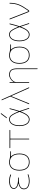

<svg xmlns="http://www.w3.org/2000/svg" viewBox="2004 -2794 1010 5059"><g transform="rotate(-90 2509.5 -265.0)"><path d="M202 -284Q203 -284 203 -285Q203 -286 202 -286Q130 -301 95.5 -333.5Q61 -366 61 -405Q61 -464 118 -497Q175 -530 276 -530Q355 -530 430 -502Q441 -498 441 -486Q441 -482 437.5 -480Q434 -478 430 -479Q353 -510 276 -510Q184 -510 132.5 -482Q81 -454 81 -405Q81 -354 144 -324.5Q207 -295 316 -295H351Q361 -295 361 -285Q361 -275 351 -275H316Q196 -275 133.5 -240.5Q71 -206 71 -140Q71 -77 124 -43.5Q177 -10 276 -10Q355 -10 436 -41Q440 -42 443 -40Q446 -38 446 -34Q446 -22 436 -19Q352 10 276 10Q169 10 110 -29.5Q51 -69 51 -140Q51 -168 60.5 -193Q70 -218 106 -245Q142 -272 202 -284Z M920 -445.5Q867 -510 768 -510Q669 -510 616 -445.5Q563 -381 563 -260Q563 -139 616 -74.5Q669 -10 768 -10Q867 -10 920 -74.5Q973 -139 973 -260Q973 -381 920 -445.5ZM768 -530Q807 -530 860 -515Q913 -500 973 -500H1043Q1053 -500 1053 -490Q1053 -480 1043 -480H922Q920 -480 919 -478Q918 -476 920 -475Q993 -405 993 -260Q993 -131 934 -60.5Q875 10 768 10Q661 10 602 -60.5Q543 -131 543 -260Q543 -389 602 -459.5Q661 -530 768 -530Z M1145 -500Q1135 -500 1135 -510Q1135 -520 1145 -520H1605Q1615 -520 1615 -510Q1615 -500 1605 -500H1394Q1385 -500 1385 -491V-10Q1385 0 1375 0Q1365 0 1365 -10V-491Q1365 -500 1356 -500Z M1892 -510Q1821 -510 1779 -442Q1737 -374 1737 -260Q1737 -146 1779 -78Q1821 -10 1892 -10Q1943 -10 1990 -59Q2037 -108 2088 -247Q2091 -255 2088 -263Q2048 -369 2014.5 -424.5Q1981 -480 1955 -495Q1929 -510 1892 -510ZM1892 10Q1815 10 1766 -62Q1717 -134 1717 -260Q1717 -386 1766 -458Q1815 -530 1892 -530Q1933 -530 1962 -514Q1991 -498 2025 -445Q2059 -392 2098 -292Q2099 -290 2101 -290.5Q2103 -291 2104 -293Q2133 -383 2164 -510Q2166 -520 2177 -520Q2187 -520 2185 -510Q2149 -363 2115 -263Q2112 -255 2115 -247Q2149 -152 2194 -10Q2195 -6 2193 -3Q2191 0 2187 0Q2176 0 2173 -10Q2142 -111 2105 -216Q2104 -218 2102 -218.5Q2100 -219 2099 -217Q2051 -93 2001 -41.5Q1951 10 1892 10ZM1931 -590Q1927 -590 1925.5 -593.5Q1924 -597 1926 -600L2031 -740Q2039 -750 2051 -750Q2055 -750 2056.5 -746.5Q2058 -743 2056 -740L1951 -600Q1943 -590 1931 -590Z M2301 0Q2297 0 2294.5 -3Q2292 -6 2294 -10L2492 -492Q2495 -500 2492 -508L2398 -720Q2396 -724 2398 -727Q2400 -730 2404 -730Q2414 -730 2419 -720L2736 -10Q2737 -6 2734.5 -3Q2732 0 2729 0Q2719 0 2714 -10L2508 -474Q2508 -475 2507 -475Q2505 -475 2505 -474L2316 -10Q2312 0 2301 0Z M2857 -10V-510Q2857 -520 2867 -520Q2877 -520 2877 -510V-416Q2877 -415 2878 -415Q2880 -415 2880 -416Q2909 -463 2962 -496.5Q3015 -530 3067 -530Q3157 -530 3197 -480Q3237 -430 3237 -310V210Q3237 220 3227 220Q3217 220 3217 210V-310Q3217 -428 3181 -469Q3145 -510 3067 -510Q3001 -510 2939 -457Q2877 -404 2877 -350V-10Q2877 0 2867 0Q2857 0 2857 -10Z M3736 -445.5Q3683 -510 3584 -510Q3485 -510 3432 -445.5Q3379 -381 3379 -260Q3379 -139 3432 -74.5Q3485 -10 3584 -10Q3683 -10 3736 -74.5Q3789 -139 3789 -260Q3789 -381 3736 -445.5ZM3584 -530Q3623 -530 3676 -515Q3729 -500 3789 -500H3859Q3869 -500 3869 -490Q3869 -480 3859 -480H3738Q3736 -480 3735 -478Q3734 -476 3736 -475Q3809 -405 3809 -260Q3809 -131 3750 -60.5Q3691 10 3584 10Q3477 10 3418 -60.5Q3359 -131 3359 -260Q3359 -389 3418 -459.5Q3477 -530 3584 -530Z M4126 -510Q4055 -510 4013 -442Q3971 -374 3971 -260Q3971 -146 4013 -78Q4055 -10 4126 -10Q4177 -10 4224 -59Q4271 -108 4322 -247Q4325 -255 4322 -263Q4282 -369 4248.5 -424.5Q4215 -480 4189 -495Q4163 -510 4126 -510ZM4126 10Q4049 10 4000 -62Q3951 -134 3951 -260Q3951 -386 4000 -458Q4049 -530 4126 -530Q4167 -530 4196 -514Q4225 -498 4259 -445Q4293 -392 4332 -292Q4333 -290 4335 -290.5Q4337 -291 4338 -293Q4367 -383 4398 -510Q4400 -520 4411 -520Q4421 -520 4419 -510Q4383 -363 4349 -263Q4346 -255 4349 -247Q4383 -152 4428 -10Q4429 -6 4427 -3Q4425 0 4421 0Q4410 0 4407 -10Q4376 -111 4339 -216Q4338 -218 4336 -218.5Q4334 -219 4333 -217Q4285 -93 4235 -41.5Q4185 10 4126 10Z M4723 -14 4528 -510Q4526 -514 4528.5 -517Q4531 -520 4535 -520Q4546 -520 4550 -510L4744 -16Q4744 -15 4745 -15Q4747 -15 4747 -17Q4862 -176 4902 -276.5Q4942 -377 4944 -509Q4944 -520 4954 -520Q4964 -520 4964 -509Q4962 -377 4922 -274Q4882 -171 4768 -12Q4760 0 4744 0Q4728 0 4723 -14Z"/></g></svg>

Font: Rounded Mplus 1c Thin
Style: Regular
Weight: 250
Version: Version 1.059.20150529